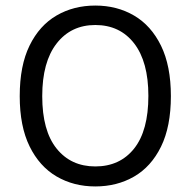

<svg xmlns="http://www.w3.org/2000/svg" viewBox="-20 -659 686 691"><path d="M323 12Q245 12 183.5 -24Q122 -60 86.5 -132.2Q51 -204.5 51 -313Q51 -423 86.5 -495.2Q122 -567.5 183.5 -603.2Q245 -639 323 -639Q401 -639 462.5 -603Q524 -567 559.5 -494.5Q595 -422 595 -313Q595 -203.5 559.5 -131.2Q524 -59 462.5 -23.5Q401 12 323 12ZM323 -60Q411.5 -60 462.8 -124.5Q514 -189 514 -314Q514 -436.5 462.8 -502.8Q411.5 -569 323 -569Q235.5 -569 183.8 -502.5Q132 -436 132 -313Q132 -188.5 183.8 -124.2Q235.5 -60 323 -60Z"/></svg>

Font: Karla
Style: Regular
Weight: 400
Designer: Jonathan Pinhorn
Version: Version 2.004;gftools[0.9.33]